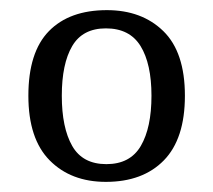

<svg xmlns="http://www.w3.org/2000/svg" viewBox="-20 -739 420 379"><path d="M189 -380Q120 -380 78 -422.5Q36 -465 36 -550Q36 -636 76.5 -677.5Q117 -719 191 -719Q260 -719 302.5 -677.5Q345 -636 345 -550Q345 -465 303.5 -422.5Q262 -380 189 -380ZM190 -415Q237 -415 258 -451Q279 -487 279 -550Q279 -613 257.5 -648Q236 -683 189 -683Q143 -683 122.5 -648Q102 -613 102 -550Q102 -487 122.5 -451Q143 -415 190 -415Z"/></svg>

Font: Noto Serif Tibetan Light
Style: Regular
Weight: 300
Version: Version 2.103